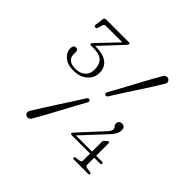

<svg xmlns="http://www.w3.org/2000/svg" viewBox="-178 -900 1103 1103"><g transform="rotate(45 374.0 -348.0)"><path d="M583 -184Q583 -195 589 -199.5L602 -210.5Q607.5 -215 610.5 -215Q616.5 -215 616.5 -208V-106H664Q673.5 -106 673.5 -98.5Q673.5 -90 663.5 -90H616.5V-34Q616.5 -20.5 634.5 -18L657 -15Q667 -13.5 667 -7Q667 0 657 0H542.5Q532.5 0 532.5 -7Q532.5 -14 542 -15L565.5 -18Q583 -20.5 583 -34V-90H435.5Q424 -90 424 -97.5Q424 -101 431 -108.5L564 -253Q580 -271 580 -283Q580 -294 573 -299.8Q566 -305.5 566 -318.5Q566 -328.5 572.5 -335.2Q579 -342 591.5 -342Q617 -342 617 -313.5Q617 -296.5 609 -281.5Q601 -266.5 584 -248.5L451.5 -106H583ZM425.5 -398Q417 -384.5 406.5 -390Q401 -393 401.2 -399Q401.5 -405 405 -411.5Q418.5 -435 438.5 -471.8Q458.5 -508.5 481 -550.5Q503.5 -592.5 525 -632Q546.5 -671.5 563.5 -700Q569 -710 578.8 -713.2Q588.5 -716.5 597.5 -711Q606 -706 607.8 -696.8Q609.5 -687.5 603.5 -677.5Q589.5 -653.5 565.8 -616.2Q542 -579 515.2 -538Q488.5 -497 464.5 -459.8Q440.5 -422.5 425.5 -398ZM343 -298.5Q351.5 -312 362 -306.5Q367.5 -303.5 367.5 -297.5Q367.5 -291.5 363.5 -285Q350 -262 330 -225Q310 -188 287.5 -146Q265 -104 243.5 -64.5Q222 -25 205 3.5Q199.5 13 189.8 16.2Q180 19.5 171 14.5Q162.5 9.5 160.8 0Q159 -9.5 165 -19Q179.5 -43 203 -80.2Q226.5 -117.5 253.2 -158.5Q280 -199.5 304 -236.8Q328 -274 343 -298.5ZM294 -457.5Q294 -413.5 261.2 -386.2Q228.5 -359 177.5 -359Q129 -359 102 -382.8Q75 -406.5 75 -438Q75 -464 96 -464Q113 -464 113 -441.5V-424Q113 -401 129.8 -387.8Q146.5 -374.5 180 -374.5Q213.5 -374.5 237 -393.2Q260.5 -412 260.5 -449.5Q260.5 -491 239 -511.8Q217.5 -532.5 167.5 -532.5H150.5Q139 -532.5 139 -538.5Q139 -541 140.8 -544.2Q142.5 -547.5 149 -554L262.5 -673H128.5Q115.5 -673 112 -660.5L104.5 -633.5Q101.5 -623.5 92.5 -623.5Q81 -623.5 82.5 -637.5L89 -687.5Q90.5 -700 107 -700H289.5Q297.5 -700 297.5 -693Q297.5 -688 289.5 -680L166 -547.5H176.5Q232.5 -547.5 263.2 -524Q294 -500.5 294 -457.5Z"/></g></svg>

Font: Fraunces 9pt S000 Thin
Style: Regular
Weight: 100
Version: Version 1.000; ttfautohint (v1.8.3)